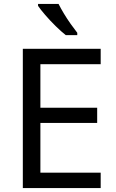

<svg xmlns="http://www.w3.org/2000/svg" viewBox="-20 -964 596 984"><path d="M496 0H97V-714H496V-635H187V-412H478V-334H187V-79H496ZM280 -944Q291 -922 307.5 -894.5Q324 -867 342.5 -841Q361 -815 376 -796V-784H317Q294 -802 265 -830.5Q236 -859 211.5 -887.5Q187 -916 175 -934V-944Z"/></svg>

Font: Noto Sans Mayan Numerals
Style: Regular
Weight: 400
Designer: Monotype Design Team
Foundry: Monotype Imaging Inc.
Version: Version 2.001; ttfautohint (v1.8.4.7-5d5b)